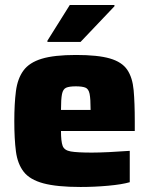

<svg xmlns="http://www.w3.org/2000/svg" viewBox="-20 -737 598 765"><path d="M301 8Q207 8 153 -6.5Q99 -21 74.5 -52.5Q50 -84 43.5 -133.5Q37 -183 37 -254Q37 -324 43.5 -374Q50 -424 73.5 -456Q97 -488 146.5 -503Q196 -518 283 -518Q370 -518 418 -504Q466 -490 487 -459Q508 -428 512.5 -377.5Q517 -327 517 -254V-215H223Q223 -174 229.5 -156Q236 -138 262 -133.5Q288 -129 346 -129Q373 -129 415.5 -131Q458 -133 497 -136V-11Q466 -2 411 3Q356 8 301 8ZM223 -299H341Q341 -343 337 -363Q333 -383 320 -388Q307 -393 282 -393Q256 -393 243.5 -387.5Q231 -382 227 -362Q223 -342 223 -299ZM169 -570V-575L258 -717H436V-712L301 -570Z"/></svg>

Font: Saira ExtraBold
Style: Regular
Weight: 800
Designer: Hector Gatti with collaboration of the Omnibus-Type team
Foundry: Omnibus-Type
Version: Version 1.100; ttfautohint (v1.8.3)